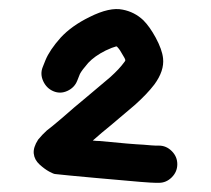

<svg xmlns="http://www.w3.org/2000/svg" viewBox="-20 -691 459 418"><path d="M96 -492.5C106 -488.2 116.2 -488.3 126.5 -493C136.8 -497.7 144 -505 148 -515L154 -530C156.7 -535.3 162.7 -543.3 172 -554C181.3 -564 194 -573 210 -581C220 -585.7 227.7 -588.7 233 -590C234.3 -590 235.3 -589.3 236 -588C239.3 -584.7 243.3 -578.7 248 -570C250.7 -566 252.3 -562.7 253 -560C252.3 -558 251.3 -556.3 250 -555C243.3 -545.7 233.3 -535 220 -523C204 -509.7 187 -495.3 169 -480C150.3 -464.7 132.3 -449.3 115 -434C97.7 -419.3 86.7 -410.3 82 -407C75.3 -401 69 -394.3 63 -387C55.7 -375.7 52.5 -365.5 53.5 -356.5C54.5 -347.5 58.7 -339.7 66 -333C73.3 -326.3 80.3 -321.2 87 -317.5C93.7 -313.8 98.3 -312 101 -312C112.3 -310.7 141.8 -307.8 189.5 -303.5C237.2 -299.2 269.3 -296.3 286 -295C302.7 -293.7 313.7 -293 319 -293H326C336.7 -293 346 -297 354 -305C362 -313 366 -322.5 366 -333.5C366 -344.5 362 -354 354 -362C346 -370 336.7 -374 326 -374H319C315.7 -374 306.7 -374.7 292 -376C276 -376.7 244.3 -379.3 197 -384C193 -384 188 -384.3 182 -385C194.7 -396.3 207.7 -407.3 221 -418C239 -433.3 256.3 -448 273 -462C291 -478 305.3 -493 316 -507C330.7 -527 337 -546 335 -564C333.7 -576.7 328.3 -591.7 319 -609C310.3 -625 301.3 -637.7 292 -647C279.3 -659 264.3 -666.7 247 -670C228.3 -674 204.3 -668.7 175 -654C149 -641.3 128 -626.3 112 -609C96 -591 85 -574.7 79 -560L73 -545C69 -535 69.3 -524.8 74 -514.5C78.7 -504.2 86 -496.8 96 -492.5Z"/></svg>

Font: Ruji's Handwriting Font v.2.0
Style: Medium
Weight: 500
Version: Version 2.0